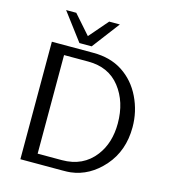

<svg xmlns="http://www.w3.org/2000/svg" viewBox="-127 -992 976 1095"><g transform="rotate(15 361.0 -444.5)"><path d="M95.2 0V-693.8H340.8Q440.9 -693.8 513.2 -647Q586.4 -599.1 626.2 -516.6Q666 -434.1 666 -341.8Q666 -202.6 584 -108.9Q502 -15.1 391.1 -2Q375 0 342.8 0ZM127 -889.2H187L285.2 -777.8L381.3 -889.2H444.3L321.3 -727.1H249ZM182.1 -56.2H325.2Q450.2 -56.2 520 -147.9Q579.1 -225.1 579.1 -340.8Q579.1 -467.8 512.5 -553Q445.8 -638.2 325.2 -638.2H182.1Z"/></g></svg>

Font: CMU Sans Serif
Style: Medium
Weight: 500
Version: Version 0.7.0